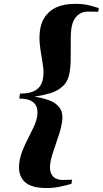

<svg xmlns="http://www.w3.org/2000/svg" viewBox="-20 -846 532 994"><path d="M220.5 127.5Q137.5 127.5 104.2 91.8Q71 56 80.5 -6.5Q85.5 -40.5 98.8 -72.2Q112 -104 127.5 -133.8Q143 -163.5 155.8 -191.2Q168.5 -219 172.5 -245Q176.5 -269.5 170.2 -290Q164 -310.5 142.8 -323Q121.5 -335.5 80 -335.5L83.5 -361.5Q125.5 -361.5 150.2 -371.8Q175 -382 187.2 -400.2Q199.5 -418.5 203 -442Q207 -468.5 203.5 -497.8Q200 -527 194.2 -558.8Q188.5 -590.5 185.5 -623.8Q182.5 -657 187.5 -691.5Q197 -754.5 242.2 -790.2Q287.5 -826 371 -826Q407 -826 434.8 -820Q462.5 -814 491.5 -804L488.5 -785Q479.5 -785.5 471 -785.5Q462.5 -785.5 454.2 -785.8Q446 -786 436.5 -786Q415 -786 397.2 -777.2Q379.5 -768.5 367 -749.2Q354.5 -730 349.5 -698.5Q346.5 -678 346.2 -650Q346 -622 346.2 -591Q346.5 -560 345.8 -529.8Q345 -499.5 341 -474Q333.5 -426 305.8 -400.2Q278 -374.5 238.8 -363Q199.5 -351.5 158 -345.5Q198 -340 233.5 -327.2Q269 -314.5 288.8 -287.8Q308.5 -261 301 -213Q297.5 -188 288.8 -160Q280 -132 270 -103.5Q260 -75 251.8 -49Q243.5 -23 240.5 -2Q236 29.5 243.2 48.8Q250.5 68 266.5 76.8Q282.5 85.5 303.5 85.5Q312.5 85.5 320.2 85.2Q328 85 336 84.8Q344 84.5 353 84.5L350 105.5Q321.5 114 289 120.8Q256.5 127.5 220.5 127.5Z"/></svg>

Font: Merriweather 144pt Black
Style: Italic
Weight: 900
Italic angle: -7.8°
Version: Version 2.101